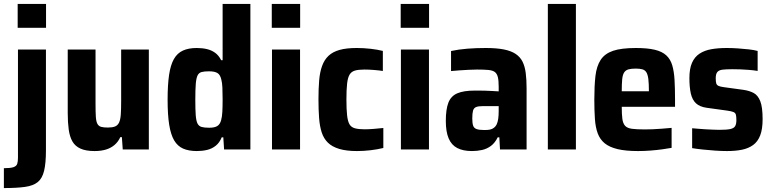

<svg xmlns="http://www.w3.org/2000/svg" viewBox="-36 -763 3945 980"><path d="M54.2 -621.2V-743H199V-621.2ZM-16.2 196.9V95.5Q17.2 95.5 32.7 90.3Q48.2 85 51.9 73Q55.7 60.9 55.7 42.8V-510H198.5V4.2Q198.5 70 189.1 108.8Q179.7 147.6 156.7 166.4Q133.7 185.1 91.4 191Q49.1 196.9 -16.2 196.9Z M446.9 8Q402.6 8 375.2 -4.3Q347.7 -16.6 333.8 -40.8Q319.8 -65.1 314.8 -101.5Q309.7 -137.8 309.7 -185.4V-510H451.6V-233.8Q451.6 -191.2 453.2 -166.5Q454.9 -141.8 461.5 -130.3Q468.2 -118.7 480.7 -115.4Q493.1 -112 514.7 -112Q537.5 -112 551.1 -117.4Q564.6 -122.8 571.6 -137.2Q578.6 -151.6 580.5 -178.2Q582.4 -204.9 582.4 -246.4V-510H723.7V0H590.5L586.1 -63.1H578.2Q566.9 -38.5 547.9 -22.6Q528.9 -6.7 503.6 0.7Q478.3 8 446.9 8Z M968.8 8Q927.4 8 898.8 -4.5Q870.3 -17 852.9 -46.5Q835.6 -76 827.5 -126.7Q819.5 -177.4 819.5 -254Q819.5 -329.7 827 -380.8Q834.6 -431.8 851.7 -461.8Q868.8 -491.7 897.5 -504.8Q926.2 -518 968.1 -518Q996.6 -518 1020.2 -512.4Q1043.7 -506.9 1062.1 -493.5Q1080.5 -480.2 1093 -455.6H1100.3V-743H1242V0H1107.8L1103.8 -62.1H1095.7Q1084.7 -34.8 1065.2 -19.2Q1045.7 -3.6 1020.9 2.2Q996.2 8 968.8 8ZM1031.9 -111Q1059.1 -111 1073.1 -119.7Q1087.2 -128.4 1092.6 -149.4Q1097.6 -167 1098.9 -192.8Q1100.3 -218.6 1100.3 -256.7Q1100.3 -291.8 1099.1 -316.1Q1098 -340.4 1094.2 -354.4Q1088.8 -380.9 1074.4 -389.9Q1060.1 -399 1030.7 -399Q1007.1 -399 993.1 -395.3Q979.1 -391.6 972.4 -377.9Q965.7 -364.2 963.3 -335.2Q960.9 -306.2 960.9 -255Q960.9 -204.8 963 -175.5Q965.2 -146.2 972.1 -132.5Q979.1 -118.9 993.1 -115Q1007.1 -111 1031.9 -111Z M1351.2 -621.2V-743H1496V-621.2ZM1352.3 0V-510H1495.5V0Z M1785.8 8Q1732.1 8 1695.6 -2.9Q1659.1 -13.9 1637.7 -34.8Q1616.3 -55.7 1606.1 -87Q1595.9 -118.2 1592.7 -160.5Q1589.5 -202.9 1589.5 -255.6Q1589.5 -309.7 1593 -352.2Q1596.5 -394.7 1608 -426.4Q1619.5 -458.1 1641 -478.3Q1662.6 -498.6 1697.4 -508.3Q1732.1 -518 1784.7 -518Q1820.3 -518 1855.5 -514Q1890.7 -510 1918.1 -503.1V-400.7Q1898.5 -403.9 1872.5 -405.9Q1846.5 -408 1823.3 -408Q1792.9 -408 1774.9 -402.5Q1756.9 -397 1747.9 -381.4Q1738.9 -365.7 1735.6 -335.5Q1732.2 -305.4 1732.2 -255Q1732.2 -205.1 1735.6 -174.6Q1738.9 -144.2 1747.7 -128.8Q1756.6 -113.4 1775.6 -108.2Q1794.6 -103 1824.8 -103Q1845.8 -103 1871.2 -105.1Q1896.6 -107.1 1920.6 -109.7V-7.7Q1891.3 -0.4 1855.7 3.8Q1820.1 8 1785.8 8Z M2009.2 -621.2V-743H2154V-621.2ZM2010.3 0V-510H2153.5V0Z M2373 8Q2327.7 8 2298 -7.4Q2268.3 -22.7 2253.9 -56.8Q2239.5 -90.9 2239.5 -145.5Q2239.5 -205.3 2252.7 -239.1Q2265.9 -272.9 2298.3 -286.8Q2330.7 -300.6 2386.5 -300.6Q2396.7 -300.6 2410.2 -300.6Q2423.8 -300.6 2440.9 -300.1Q2458.1 -299.6 2475.6 -298.6Q2493 -297.6 2509.4 -296.6V-319.6Q2509.4 -351.8 2505.1 -369.4Q2500.7 -387.1 2489.8 -395.4Q2478.8 -403.7 2456.7 -405.9Q2434.5 -408 2399 -408Q2378.8 -408 2355.8 -406.7Q2332.7 -405.4 2309.7 -403.9Q2286.8 -402.3 2266.2 -400.3V-502.6Q2305.3 -511.1 2350.2 -514.6Q2395.1 -518 2443.3 -518Q2498.2 -518 2535.8 -510.6Q2573.4 -503.1 2596.4 -487.5Q2619.5 -471.8 2631.4 -447.7Q2643.3 -423.5 2647.5 -389.6Q2651.8 -355.7 2651.8 -311.8V0H2516.1L2512.7 -62.1H2504.4Q2490.5 -33.7 2469.9 -18.3Q2449.3 -3 2424.6 2.5Q2399.8 8 2373 8ZM2437.2 -99.3Q2453.4 -99.3 2464.9 -101.6Q2476.3 -104 2485.1 -110.7Q2493.8 -117.5 2498.6 -127Q2504.5 -139.1 2507 -156.4Q2509.4 -173.7 2509.4 -197.2V-221.4H2429.2Q2406.2 -221.4 2394.3 -216.7Q2382.4 -212 2378.5 -198.3Q2374.6 -184.7 2374.6 -158.5Q2374.6 -134.5 2378.9 -121.8Q2383.1 -109.1 2396.6 -104.2Q2410 -99.3 2437.2 -99.3Z M2760.3 0V-743H2903.5V0Z M3221.2 8Q3157.4 8 3116 -1.9Q3074.6 -11.9 3050.5 -31.6Q3026.5 -51.3 3015 -82Q3003.5 -112.7 3000.5 -156Q2997.5 -199.3 2997.5 -254Q2997.5 -324.6 3003.2 -374.8Q3009 -425.1 3029.7 -457.1Q3050.5 -489.1 3092.9 -503.6Q3135.4 -518 3209.7 -518Q3269.2 -518 3306.6 -508.9Q3343.9 -499.9 3365 -480.3Q3386.1 -460.7 3395.3 -429.5Q3404.5 -398.2 3407 -354.5Q3409.5 -310.7 3409.5 -254.6V-218H3137.5Q3137.5 -179.8 3140.6 -156.3Q3143.7 -132.8 3154.7 -120.8Q3165.7 -108.8 3189.6 -105.6Q3213.5 -102.4 3254.2 -102.4Q3273 -102.4 3294.9 -103.2Q3316.8 -104 3342 -106.1Q3367.2 -108.1 3392 -110.3V-8.3Q3373 -4.9 3344.8 -0.9Q3316.7 3 3284.2 5.5Q3251.8 8 3221.2 8ZM3276.1 -281.9V-297.3Q3276.1 -337 3273.2 -359.9Q3270.2 -382.8 3263 -394.2Q3255.8 -405.6 3242.4 -409.3Q3229.1 -412.9 3208.6 -412.9Q3185.2 -412.9 3171.2 -408.8Q3157.2 -404.6 3149.5 -392.7Q3141.9 -380.7 3139.7 -357.6Q3137.5 -334.4 3137.5 -297.3H3292.1Z M3674.6 8Q3647.4 8 3614.8 5.8Q3582.1 3.6 3551.4 0.3Q3520.6 -2.9 3496.8 -6.9V-108.4Q3512.5 -107.4 3530.3 -105.6Q3548.2 -103.8 3566.2 -103Q3584.3 -102.3 3602 -101.3Q3619.6 -100.3 3634.7 -100.3Q3673.3 -100.3 3691.7 -104.3Q3710 -108.4 3716.3 -119.2Q3722.6 -130 3722.6 -149.6Q3722.6 -168.3 3720 -177.7Q3717.4 -187.2 3707.3 -191.3Q3697.2 -195.5 3675 -198.5L3570.1 -213Q3535.5 -218 3516.5 -235.6Q3497.5 -253.2 3490.1 -285.6Q3482.8 -318.1 3482.8 -364.4Q3482.8 -412.3 3496.1 -442.5Q3509.5 -472.7 3534.6 -489.1Q3559.7 -505.6 3594.5 -511.8Q3629.3 -518 3673.1 -518Q3700.9 -518 3730 -516Q3759.2 -514 3785.9 -511Q3812.7 -508 3831.1 -503V-401Q3808.5 -404.6 3785.4 -406.4Q3762.4 -408.2 3741.2 -409Q3720 -409.7 3702.2 -409.7Q3669.2 -409.7 3651 -407.3Q3632.7 -404.8 3624.9 -394.7Q3617.2 -384.7 3617.2 -364.1Q3617.2 -346.9 3619.7 -337.9Q3622.3 -328.9 3631.2 -324.7Q3640.1 -320.5 3659.4 -318L3758.7 -304.4Q3789.1 -300 3810.8 -288.4Q3832.5 -276.8 3844.5 -246.7Q3856.5 -216.5 3856.5 -154.9Q3856.5 -104 3844.2 -72Q3831.9 -40 3808.1 -22.8Q3784.3 -5.6 3751.3 1.2Q3718.2 8 3674.6 8Z"/></svg>

Font: Saira Thin SemiCondensed
Style: Regular
Weight: 100
Width: 4
Version: Version 1.101